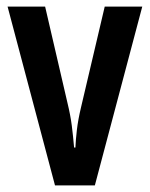

<svg xmlns="http://www.w3.org/2000/svg" viewBox="-20 -563 455 583"><path d="M147 0 3 -543H117L185 -250Q194 -213 198 -181.5Q202 -150 205 -115H209Q210 -139 213.5 -169Q217 -199 226 -237L298 -543H412L268 0Z"/></svg>

Font: Noto Sans Gurmukhi ExtraCondensed SemiBold
Style: Regular
Weight: 600
Width: 2
Designer: Jelle Bosma - Monotype Design Team
Foundry: Monotype Imaging Inc.
Version: Version 2.004; ttfautohint (v1.8.4.7-5d5b)